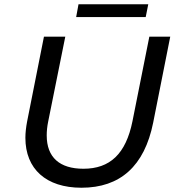

<svg xmlns="http://www.w3.org/2000/svg" viewBox="-20 -872 831 900"><path d="M337 -792H663L675 -852H348ZM362 8C543 8 657 -93 698 -297L778 -700H680L601 -304C570 -150 495 -81 371 -81C260 -81 199 -134 199 -237C199 -257 201 -279 206 -303L286 -700H186L107 -302C102 -275 99 -250 99 -226C99 -80 196 8 362 8Z"/></svg>

Font: AWKNG-Font Medium
Style: Italic
Weight: 500
Italic angle: -11.3°
Designer: Awakening Church
Foundry: Awakening Church
Version: Version 1.700;PS 001.700;hotconv 1.0.88;makeotf.lib2.5.64775